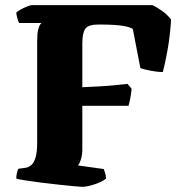

<svg xmlns="http://www.w3.org/2000/svg" viewBox="-20 -724 694 744"><path d="M298 0Q291 0 266 -2.5Q241 -5 207 -8.5Q173 -12 138.5 -16.5Q104 -21 78 -25Q52 -29 43 -32Q43 -42 45.5 -53.5Q48 -65 51 -70L80 -74Q92 -76 102 -85Q112 -94 118 -114.5Q124 -135 124 -169V-561Q124 -594 128 -609.5Q132 -625 136.5 -630Q141 -635 140 -635H54Q51 -640 47.5 -652.5Q44 -665 43 -675Q48 -681 60.5 -687.5Q73 -694 85.5 -699Q98 -704 103 -704H571Q588 -696 608.5 -681.5Q629 -667 643 -648Q639 -584 629 -529Q619 -474 611 -445Q589 -445 563.5 -450Q538 -455 524 -460L495 -610Q492 -617 461 -623Q430 -629 362 -629Q322 -629 310.5 -612.5Q299 -596 299 -555V-386Q340 -388 368.5 -389.5Q397 -391 421.5 -393.5Q446 -396 474 -399L490 -380Q488 -359 484.5 -341.5Q481 -324 478 -314H299V-147Q299 -123 293.5 -106Q288 -89 282 -83L382 -69Q384 -64 387 -55Q390 -46 391 -32Q375 -19 346 -9.5Q317 0 298 0Z"/></svg>

Font: Texturina Medium 12pt Black
Style: Regular
Weight: 900
Version: Version 1.002